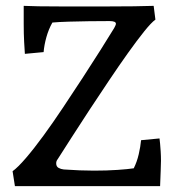

<svg xmlns="http://www.w3.org/2000/svg" viewBox="-20 -636 603 656"><path d="M31 0 23 -51Q41 -64 68.5 -96Q96 -128 128.5 -172.5Q161 -217 195 -268Q229 -319 262 -369.5Q295 -420 323 -464.5Q351 -509 370 -540Q372 -544 374 -548Q376 -552 376 -555Q376 -564 354 -564Q321 -564 284 -563.5Q247 -563 214 -562Q181 -561 159 -559Q146 -536 138.5 -509Q131 -482 129 -458L65 -452Q64 -465 62.5 -492.5Q61 -520 61 -554V-616Q79 -615 112 -614.5Q145 -614 183 -614Q221 -614 254 -614H353Q396 -614 437.5 -614.5Q479 -615 505 -616L511 -569Q497 -559 472.5 -528.5Q448 -498 417 -454.5Q386 -411 352.5 -361Q319 -311 286 -261Q253 -211 225 -167Q197 -123 177 -92Q172 -86 172 -78Q172 -67 180 -62.5Q188 -58 198 -57Q225 -55 252 -54Q279 -53 301 -53Q345 -53 381.5 -55.5Q418 -58 437 -61Q448 -83 454 -109Q460 -135 462 -157L525 -163Q527 -149 529 -118.5Q531 -88 529 -52L527 0Z"/></svg>

Font: Maname
Style: Regular
Weight: 400
Designer: Pathum Egodawatta
Foundry: mooniak
Version: Version 1.000; ttfautohint (v1.8.4.7-5d5b)